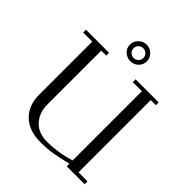

<svg xmlns="http://www.w3.org/2000/svg" viewBox="-246 -1060 1223 1223"><g transform="rotate(45 365.5 -449.0)"><path d="M22 -676.8V-702.1H230V-676.8H185.1V-189.9Q185.1 -116.2 229.5 -69.1Q273.9 -22 348.1 -22Q450.2 -22 550.8 -53.2V-676.8H469.2V-702.1H676.8V-676.8H630.9V-25.9H711.9V0H550.8V-23.9Q480 -6.3 431.4 1.7Q382.8 9.8 323.2 9.8Q220.2 9.8 162.1 -46.1Q104 -102.1 104 -199.2V-676.8ZM287.1 -833Q287.1 -864.3 309.6 -886.2Q332 -908.2 363.8 -908.2Q394.5 -908.2 416.7 -886Q439 -863.8 439 -833Q439 -802.2 416.7 -781Q394.5 -759.8 363.8 -759.8Q332 -759.8 309.6 -781Q287.1 -802.2 287.1 -833ZM332.8 -864Q319.8 -851.1 319.8 -833Q319.8 -814.9 332.8 -802Q345.7 -789.1 363.8 -789.1Q381.8 -789.1 395 -802Q408.2 -814.9 408.2 -833Q408.2 -851.1 395 -864Q381.8 -877 363.8 -877Q345.7 -877 332.8 -864Z"/></g></svg>

Font: Dehuti
Style: Book
Weight: 400
Version: Version 1.2